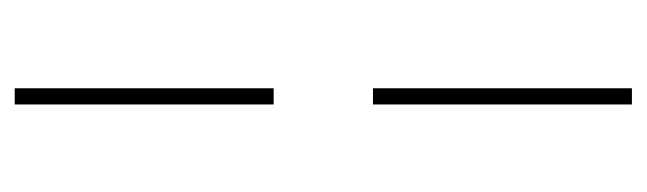

<svg xmlns="http://www.w3.org/2000/svg" viewBox="-329 -430 879 261"><g transform="rotate(90 110.5 -299.5)"><path d="M122 120H100V-232H122ZM122 -367H100V-719H122Z"/></g></svg>

Font: Elsie Swash Caps
Style: Regular
Weight: 400
Designer: Alejandro Inler
Foundry: Alejandro Inler
Version: 1.003